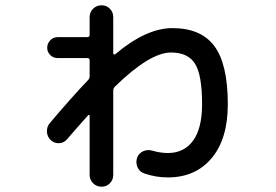

<svg xmlns="http://www.w3.org/2000/svg" viewBox="-20 -646 1040 724"><path d="M168 -182Q249 -278 312 -344Q318 -350 318 -359V-418Q318 -427 309 -427H198Q181 -427 169.5 -438.5Q158 -450 158 -466Q158 -482 169.5 -494Q181 -506 198 -506H309Q318 -506 318 -515V-581Q318 -600 331 -613Q344 -626 363 -626Q382 -626 394.5 -613Q407 -600 407 -581V-444Q407 -442 409.5 -441Q412 -440 414 -441Q531 -540 630 -540Q738 -540 788.5 -472Q839 -404 839 -253Q839 -122 778 -49.5Q717 23 613 23Q567 23 524 8Q506 2 498.5 -15.5Q491 -33 497 -51Q503 -68 519.5 -75.5Q536 -83 554 -78Q585 -69 613 -69Q674 -69 708 -115.5Q742 -162 742 -253Q742 -363 715.5 -405.5Q689 -448 625 -448Q545 -448 413 -319Q407 -313 407 -304V13Q407 32 394.5 45Q382 58 363 58Q344 58 331 45Q318 32 318 13V-210Q318 -212 315.5 -212.5Q313 -213 312 -211Q254 -146 233 -121Q221 -107 203.5 -106Q186 -105 172 -117Q158 -130 157 -149Q156 -168 168 -182Z"/></svg>

Font: Rounded Mplus 1c Medium
Style: Regular
Weight: 500
Version: Version 1.059.20150529